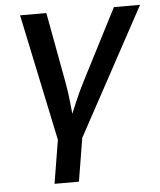

<svg xmlns="http://www.w3.org/2000/svg" viewBox="-53 -588 699 839"><g transform="rotate(-5 296.5 -168.5)"><path d="M184.6 18.1 66.4 -542.5H181.6L238.3 -235.4Q247.6 -185.5 252.2 -135.3Q256.8 -85 262.2 -35.6H231Q252.9 -85 273.7 -135.3Q294.4 -185.5 320.3 -235.4L478 -542.5H592.8L288.6 18.1ZM152.3 204.1 186.5 -3.9H293.5L259.3 204.1Z"/></g></svg>

Font: Inter 16pt Medium
Style: Italic
Weight: 500
Italic angle: -9.3988°
Version: Version 4.001;git-66647c0bb